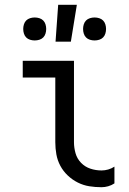

<svg xmlns="http://www.w3.org/2000/svg" viewBox="-20 -774 540 802"><path d="M404 8Q378 8 353 4Q328 0 305 -11.5Q282 -23 263 -41Q244 -59 232 -81.5Q220 -104 215.5 -129Q211 -154 211 -180V-450H75V-520H289V-180Q289 -157 295.5 -134Q302 -111 318.5 -94Q335 -77 357.5 -69.5Q380 -62 404 -62Q418 -62 432 -66Q446 -70 458 -78V-8Q446 0 432 4Q418 8 404 8ZM375 -605Q365 -605 355.5 -608Q346 -611 339.5 -617.5Q333 -624 330 -633.5Q327 -643 327 -653Q327 -663 330 -672.5Q333 -682 339.5 -688.5Q346 -695 355.5 -698Q365 -701 375 -701Q385 -701 394.5 -698Q404 -695 410.5 -688.5Q417 -682 420 -672.5Q423 -663 423 -653Q423 -643 420 -633.5Q417 -624 410.5 -617.5Q404 -611 394.5 -608Q385 -605 375 -605ZM125 -605Q115 -605 105.5 -608Q96 -611 89.5 -617.5Q83 -624 80 -633.5Q77 -643 77 -653Q77 -663 80 -672.5Q83 -682 89.5 -688.5Q96 -695 105.5 -698Q115 -701 125 -701Q135 -701 144.5 -698Q154 -695 160.5 -688.5Q167 -682 170 -672.5Q173 -663 173 -653Q173 -643 170 -633.5Q167 -624 160.5 -617.5Q154 -611 144.5 -608Q135 -605 125 -605ZM212 -600 223 -754H301L276 -600Z"/></svg>

Font: Iosevka Term Curly
Style: Regular
Weight: 400
Designer: Belleve Invis
Foundry: Belleve Invis
Version: Version 32.3.0